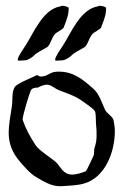

<svg xmlns="http://www.w3.org/2000/svg" viewBox="-20 -646 426 662"><path d="M186 -4H192C217 -6 244 -6 269 -13C342 -33 376 -121 376 -194C376 -206 374 -218 372 -229C370 -245 349 -253 342 -268C331 -292 323 -320 303 -339C264 -374 232 -399 183 -399C179 -399 174 -399 169 -398C151 -396 143 -382 120 -382C115 -382 115 -385 107 -387C93 -379 39 -359 31 -346C20 -330 24 -299 21 -280C16 -246 10 -217 10 -189C10 -155 19 -123 50 -87C68 -67 83 -48 107 -34C131 -20 157 -4 186 -4ZM230 -44C197 -44 190 -70 174 -86C156 -102 115 -127 103 -145C84 -174 69 -201 58 -233V-234C58 -247 82 -329 88 -337C91 -342 103 -344 108 -344V-343C124 -351 134 -354 142 -354C158 -354 165 -341 191 -332C234 -316 247 -311 283 -284C291 -277 308 -268 309 -257C311 -245 310 -231 311 -219C313 -202 313 -190 313 -179C313 -166 312 -155 306 -136C303 -127 306 -116 302 -108C300 -105 279 -56 275 -55C265 -52 254 -47 244 -46C239 -45 235 -44 230 -44ZM43 -437C44 -437 58 -437 66 -438C78 -439 92 -449 99 -456C103 -462 128 -475 142 -483C153 -489 159 -519 170 -529C176 -536 198 -545 200 -552C203 -561 216 -591 216 -606C216 -609 218 -619 216 -620C211 -624 201 -626 194 -626C192 -626 190 -625 188 -624C128 -614 97 -534 68 -489C65 -484 41 -451 41 -440C41 -438 42 -437 43 -437ZM172 -437C173 -437 187 -437 195 -438C207 -439 221 -449 228 -456C232 -462 257 -475 271 -483C282 -489 288 -519 299 -529C305 -536 327 -545 329 -552C332 -561 345 -591 345 -606C345 -609 347 -619 345 -620C340 -624 330 -626 323 -626C321 -626 319 -625 317 -624C257 -614 226 -534 197 -489C194 -484 170 -451 170 -440C170 -438 171 -437 172 -437Z"/></svg>

Font: Ancial
Style: Regular
Weight: 400
Designer: Daytona Mess (Anne-Dauphine Borione)
Foundry: Daytona Mess (Anne-Dauphine Borione)
Version: Version 1.000;Glyphs 3.2 (3192)